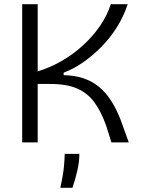

<svg xmlns="http://www.w3.org/2000/svg" viewBox="-20 -680 677 917"><path d="M86 0V-660H160V-339Q219 -357 274 -388.5Q329 -420 376 -463Q423 -506 457.5 -556Q492 -606 509 -660H590Q570 -600 537 -548Q504 -496 462 -454Q420 -412 375 -381Q330 -350 284 -333V-321Q336 -320 377 -306.5Q418 -293 450.5 -267Q483 -241 509 -201.5Q535 -162 556 -108L595 0H512L487 -80Q463 -147 431 -191Q399 -235 349 -257Q299 -279 220 -279H160V0ZM268 217Q282 154 285.5 114.5Q289 75 289 55H359Q359 91 350 132Q341 173 326 217Z"/></svg>

Font: Bricolage Grotesque 24pt Light
Style: Regular
Weight: 300
Designer: Mathieu Triay
Foundry: Atelier Triay
Version: Version 1.001;gftools[0.9.33.dev8+g029e19f]